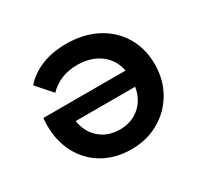

<svg xmlns="http://www.w3.org/2000/svg" viewBox="-121 -690 879 846"><g transform="rotate(-30 318.0 -266.5)"><path d="M599 -267Q599 -189 563 -126.5Q527 -64 464.5 -28.5Q402 7 323 7Q245 7 183.5 -27.5Q122 -62 87.5 -125Q53 -188 53 -270Q53 -283 55 -307H473Q462 -366 415.5 -400.5Q369 -435 300 -435Q213 -435 156 -377L88 -454Q125 -496 180 -518Q235 -540 304 -540Q392 -540 459 -505Q526 -470 562.5 -408Q599 -346 599 -267ZM474 -224H172Q180 -166 221 -130Q262 -94 323 -94Q383 -94 424 -129.5Q465 -165 474 -224Z"/></g></svg>

Font: mBank SemiBold
Style: Regular
Weight: 600
Designer: Julieta Ulanovsky
Foundry: Julieta Ulanovsky
Version: Version 7.200